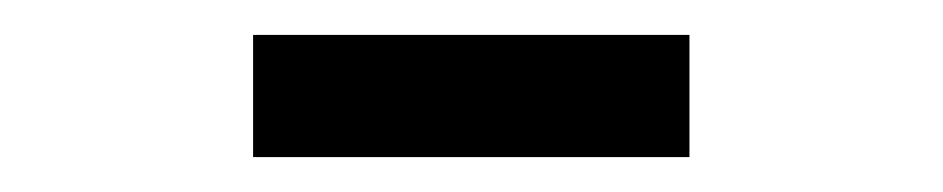

<svg xmlns="http://www.w3.org/2000/svg" viewBox="-20 -680 540 110"><path d="M375 -590H125V-660H375Z"/></svg>

Font: Familjen Grotesk Variable
Style: Regular
Weight: 400
Designer: Anders Wikstroem, Jonas Baeckman, Matilda Gysing, Kristian Moeller
Foundry: Familjen STHLM AB
Version: Version 2.000